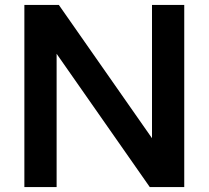

<svg xmlns="http://www.w3.org/2000/svg" viewBox="-20 -760 848 780"><path d="M597.5 -740H728.5V0H588.5L210 -541.5V0H79V-740H219L597.5 -198.5Z"/></svg>

Font: Encode Sans Semi Expanded SmBd
Style: Regular
Weight: 600
Width: 6
Designer: Multiple Designers
Foundry: Impallari Type
Version: Version 2.000